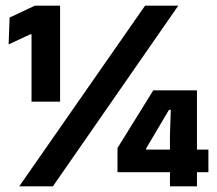

<svg xmlns="http://www.w3.org/2000/svg" viewBox="-20 -659 766 679"><path d="M91.5 -299.5V-537.5H87L10.5 -502L14 -597L103.5 -639H192.5V-299.5ZM48 0 493 -639H610.5L167 0ZM581 0V-181.5L584 -270.5H577.5L496.5 -133.5V-102L452 -130H717V-50H395.5V-135.5L522 -339.5H676.5V0Z"/></svg>

Font: Anek Bangla
Style: Bold
Weight: 700
Designer: Sulekha Rajkumar (Bangla), Yesha Goshar (Latin)
Foundry: Ek Type
Version: Version 1.003